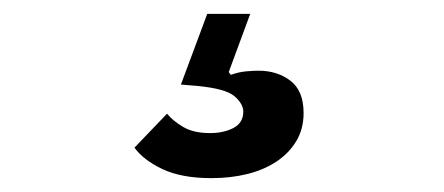

<svg xmlns="http://www.w3.org/2000/svg" viewBox="-20 -47 640 277"><path d="M285 210Q242 210 214.5 197Q187 184 174 166L221 117Q229 127 244 136Q259 145 283 145Q303 145 317 137.5Q331 130 331 114Q331 103 318.5 92Q306 81 265 77L241 75L279 -27H341L310 57L313 61Q324 57 334.5 56Q345 55 353 55Q380 55 399 69.5Q418 84 418 116Q418 139 407.5 156.5Q397 174 379 186Q361 198 337 204Q313 210 285 210Z"/></svg>

Font: IBM Plex Mono SemiBold
Style: Italic
Weight: 600
Italic angle: -9°
Monospace: yes
Designer: Mike Abbink, Paul van der Laan, Pieter van Rosmalen
Foundry: Bold Monday
Version: Version 2.3